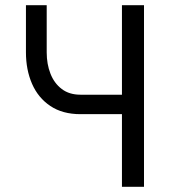

<svg xmlns="http://www.w3.org/2000/svg" viewBox="-20 -720 655 740"><path d="M160 -700V-518Q160 -473 174.5 -436Q189 -399 218 -377Q247 -355 290 -355H450V-700H535V0H450V-280H290Q221 -280 174 -311.5Q127 -343 103.5 -397Q80 -451 80 -518V-700Z"/></svg>

Font: Von Book
Style: Regular
Weight: 400
Version: Version 4.000; ttfautohint (v1.8.4.7-5d5b)